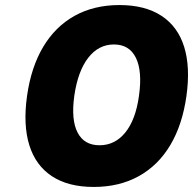

<svg xmlns="http://www.w3.org/2000/svg" viewBox="-20 -730 764 760"><path d="M351 10Q250 10 185.5 -32.5Q121 -75 96 -155.5Q71 -236 87 -350Q103 -464 151 -544.5Q199 -625 275.5 -667.5Q352 -710 453 -710Q554 -710 619 -667.5Q684 -625 709 -544.5Q734 -464 718 -350Q702 -236 654 -155.5Q606 -75 529 -32.5Q452 10 351 10ZM374 -155Q435 -155 476 -205.5Q517 -256 530 -350Q544 -448 518 -501Q492 -554 431 -554Q370 -554 329 -501Q288 -448 274 -350Q261 -256 287 -205.5Q313 -155 374 -155Z"/></svg>

Font: Lexend ExtBd
Style: Italic
Weight: 800
Italic angle: -8.13011°
Designer: Bonnie Shaver-Troup, Thomas Jockin
Foundry: Lexend
Version: Version 1.007